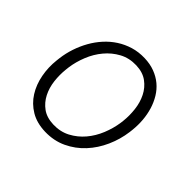

<svg xmlns="http://www.w3.org/2000/svg" viewBox="-136 -694 859 859"><g transform="rotate(45 293.5 -264.0)"><path d="M58.1 -268.6Q62.5 -303.2 73.7 -336.9Q85 -370.6 102.1 -400.9Q119.1 -431.2 142.3 -456.8Q165.5 -482.4 193.8 -500.7Q222.2 -519 255.4 -529.1Q288.6 -539.1 326.7 -538.1Q362.8 -537.1 391.8 -526.1Q420.9 -515.1 443.1 -496.6Q465.3 -478 480.7 -452.6Q496.1 -427.2 504.9 -398.2Q513.7 -369.1 516.4 -337.4Q519 -305.7 515.6 -273.4L513.7 -256.8Q506.8 -204.6 485.1 -156Q463.4 -107.4 429 -70.1Q394.5 -32.7 347.9 -10.7Q301.3 11.2 245.1 9.8Q191.4 8.3 153.1 -14.6Q114.7 -37.6 91.6 -74.5Q68.4 -111.3 59.6 -158Q50.8 -204.6 56.2 -252.4ZM114.3 -252Q110.4 -216.3 114.7 -179.2Q119.1 -142.1 134.8 -111.3Q150.4 -80.6 178 -60.5Q205.6 -40.5 248 -39.1Q293 -37.6 329.1 -56.6Q365.2 -75.7 391.6 -106.9Q418 -138.2 434.1 -177.7Q450.2 -217.3 456.1 -257.3L458 -272.9Q461.9 -308.6 457.5 -346.2Q453.1 -383.8 437.5 -415Q421.9 -446.3 394 -466.8Q366.2 -487.3 323.7 -488.8Q278.3 -490.2 242.4 -470.7Q206.5 -451.2 180.2 -419.7Q153.8 -388.2 137.7 -348.1Q121.6 -308.1 116.2 -268.6Z"/></g></svg>

Font: Roboto Mono Light
Style: Italic
Weight: 300
Designer: Google
Version: Version 2.000985; 2015; ttfautohint (v1.3)